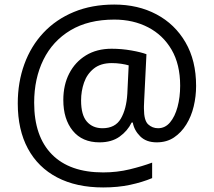

<svg xmlns="http://www.w3.org/2000/svg" viewBox="-20 -734 939 843"><path d="M841 -357Q841 -311 830.5 -267Q820 -223 798 -187.5Q776 -152 744 -130.5Q712 -109 668 -109Q622 -109 595.5 -135.5Q569 -162 563 -196H558Q540 -159 505 -134Q470 -109 417 -109Q341 -109 299.5 -160Q258 -211 258 -295Q258 -361 284 -411.5Q310 -462 357.5 -491Q405 -520 470 -520Q514 -520 556.5 -512.5Q599 -505 623 -496L613 -293Q612 -275 612 -267.5Q612 -260 612 -257Q612 -205 630.5 -188Q649 -171 674 -171Q705 -171 726.5 -196.5Q748 -222 759.5 -264.5Q771 -307 771 -358Q771 -451 733.5 -515.5Q696 -580 630.5 -614Q565 -648 482 -648Q368 -648 289.5 -601Q211 -554 170.5 -471.5Q130 -389 130 -283Q130 -135 208 -56Q286 23 433 23Q494 23 549.5 9.5Q605 -4 648 -20V48Q605 66 551.5 77.5Q498 89 433 89Q315 89 231 45Q147 1 102.5 -81.5Q58 -164 58 -280Q58 -373 87 -452.5Q116 -532 171 -590.5Q226 -649 304.5 -681.5Q383 -714 482 -714Q586 -714 667 -671Q748 -628 794.5 -548Q841 -468 841 -357ZM336 -293Q336 -229 361.5 -200Q387 -171 430 -171Q486 -171 510.5 -213Q535 -255 539 -322L545 -447Q532 -451 512 -454Q492 -457 471 -457Q422 -457 392 -433Q362 -409 349 -371.5Q336 -334 336 -293Z"/></svg>

Font: Noto Sans Syriac Eastern
Style: Regular
Weight: 400
Designer: Patrick Giasson and the Monotype Design Team
Foundry: Monotype Imaging Inc.
Version: Version 3.001; ttfautohint (v1.8.4.7-5d5b)